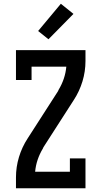

<svg xmlns="http://www.w3.org/2000/svg" viewBox="-20 -1002 540 1022"><path d="M65 0V-58Q65 -113 81 -166Q97 -219 127 -265L289 -517Q290 -519 290.5 -520.5Q291 -522 292 -524Q309 -552 319.5 -583Q330 -614 333 -647H148V-576H65V-735H435V-677Q435 -622 419 -569Q403 -516 373 -470L211 -218Q210 -216 209.5 -214.5Q209 -213 208 -211Q191 -183 180.5 -152Q170 -121 167 -88H352V-159H435V0ZM238 -793 183 -837 304 -982 371 -928Z"/></svg>

Font: Iosevka Curly Slab Semibold
Style: Regular
Weight: 600
Monospace: yes
Designer: Belleve Invis
Foundry: Belleve Invis
Version: Version 22.1.2; ttfautohint (v1.8.4)